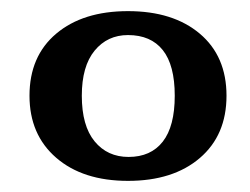

<svg xmlns="http://www.w3.org/2000/svg" viewBox="-20 -609 449 345"><path d="M33 -437Q33 -508 81 -548.5Q129 -589 210 -589Q291 -589 339 -548.5Q387 -508 387 -437Q387 -366 339 -325Q291 -284 210 -284Q129 -284 81 -325.5Q33 -367 33 -437ZM211 -327Q251 -327 272.5 -354.5Q294 -382 294 -437Q294 -492 272.5 -519Q251 -546 210 -546Q173 -546 150 -518Q127 -490 127 -437Q127 -383 150 -355Q173 -327 211 -327Z"/></svg>

Font: Raigarh
Style: Bold
Weight: 700
Designer: jaikishan Patel
Foundry: MagicType
Version: Version 1.000